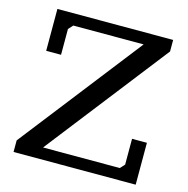

<svg xmlns="http://www.w3.org/2000/svg" viewBox="-104 -800 879 899"><g transform="rotate(15 336.0 -350.0)"><path d="M40 -56 498 -644H157L137 -622V-497H65V-700H626V-644L168 -56H540L560 -78V-203H632V0H40Z"/></g></svg>

Font: PT Serif Caption
Style: Regular
Weight: 400
Designer: A.Korolkova, O.Umpeleva, V.Yefimov
Foundry: ParaType Ltd
Version: Version 1.000W OFL